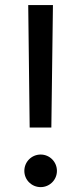

<svg xmlns="http://www.w3.org/2000/svg" viewBox="-20 -748 328 774"><path d="M99.6 -233.9H187L193.4 -727.5H93.8ZM144 6.3C180.2 6.3 209.5 -22.9 209.5 -59.1C209.5 -95.7 180.2 -125 144 -125C107.4 -125 78.1 -95.7 78.1 -59.1C78.1 -22.9 107.4 6.3 144 6.3Z"/></svg>

Font: Raveo
Style: Regular
Weight: 400
Designer: Jakub Foglar, Rasmus Andersson (Inter)
Foundry: Jakubfoglar.com
Version: Version 1.100;Glyphs 3.2.3 (3260)